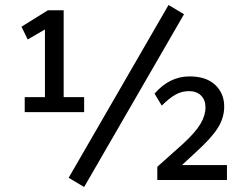

<svg xmlns="http://www.w3.org/2000/svg" viewBox="-20 -721 963 769"><path d="M66 0ZM717 -664 317 28 255 -9 655 -701ZM317 -332V-272H79V-332H160V-603L91 -563L66 -614L172 -680H235V-332ZM739 -415Q806 -415 842 -381Q878 -347 878 -294Q878 -250 853 -209.5Q828 -169 764 -111L710 -61V-60H889V0H610V-53L713 -145Q763 -191 783 -225Q803 -259 803 -290Q803 -321 785 -338.5Q767 -356 737 -356Q708 -356 683 -342Q658 -328 628 -298L599 -346Q659 -415 739 -415Z"/></svg>

Font: Martel Sans
Style: Regular
Weight: 400
Designer: Dan Reynolds and Mathieu Réguer
Foundry: Dan Reynolds and Mathieu Réguer
Version: Version 1.002; ttfautohint (v1.1) -l 5 -r 5 -G 72 -x 0 -D la